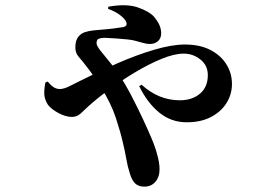

<svg xmlns="http://www.w3.org/2000/svg" viewBox="-20 -622 1040 716"><path d="M518 74Q496 74 483.5 61.5Q471 49 464 24Q456 0 451 -29.5Q446 -59 438 -91Q430 -127 412.5 -181Q395 -235 357 -296Q342 -320 328 -340Q314 -360 302 -375Q287 -395 274 -409.5Q261 -424 261 -445Q261 -470 271 -483.5Q281 -497 296.5 -502Q312 -507 327.5 -508.5Q343 -510 355 -511Q381 -513 405 -516Q429 -519 440 -521Q456 -525 451 -539Q447 -551 428 -565.5Q409 -580 383 -589L384 -597Q451 -609 493.5 -594.5Q536 -580 555 -559Q568 -543 574.5 -528.5Q581 -514 581 -498Q581 -479 569 -468.5Q557 -458 539 -458Q526 -458 509.5 -463Q493 -468 484 -470Q474 -473 455 -475Q436 -477 414.5 -478.5Q393 -480 371 -481Q359 -481 349.5 -478Q340 -475 340 -461Q340 -452 353.5 -434.5Q367 -417 385.5 -395Q404 -373 420 -350Q446 -311 470 -265Q494 -219 513 -178Q532 -137 543 -111Q556 -82 565.5 -48.5Q575 -15 575 9Q575 38 559.5 56Q544 74 518 74ZM676 -166Q618 -166 573.5 -202.5Q529 -239 499 -301L508 -306Q540 -277 575.5 -262.5Q611 -248 651 -248Q696 -248 725.5 -272.5Q755 -297 755 -342Q755 -378 727.5 -400Q700 -422 665 -422Q630 -422 582.5 -402.5Q535 -383 484 -352.5Q433 -322 387.5 -288.5Q342 -255 310 -226Q294 -211 280.5 -198.5Q267 -186 248 -186Q225 -186 198 -200.5Q171 -215 159 -231Q149 -246 146 -263Q143 -280 149 -314L158 -318Q168 -305 179 -297.5Q190 -290 203 -290Q218 -290 239 -300.5Q260 -311 280 -321Q347 -355 418 -386Q489 -417 555 -436.5Q621 -456 670 -456Q725 -456 764 -436Q803 -416 824 -382.5Q845 -349 845 -309Q845 -270 824.5 -237.5Q804 -205 766.5 -185.5Q729 -166 676 -166Z"/></svg>

Font: Noto Serif JP ExtraLight ExtraBold
Style: Regular
Weight: 800
Version: Version 2.003-H1;hotconv 1.1.1;makeotfexe 2.6.0